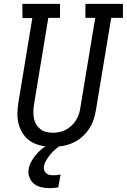

<svg xmlns="http://www.w3.org/2000/svg" viewBox="-20 -755 659 998"><path d="M254 8Q223 8 194.5 2Q166 -4 142 -18.5Q118 -33 102 -56Q86 -79 78 -106.5Q70 -134 70.5 -164Q71 -194 76 -225L148 -661H97L96 -735H292V-662H231L157 -213Q154 -194 153.5 -176Q153 -158 156 -141Q159 -124 167.5 -109.5Q176 -95 189 -84.5Q202 -74 219 -69.5Q236 -65 254 -65Q271 -65 289 -68.5Q307 -72 322.5 -80.5Q338 -89 352 -102Q366 -115 375.5 -130.5Q385 -146 390.5 -163Q396 -180 398 -197L475 -662H424V-735H619V-662H558L479 -185Q475 -159 466.5 -133.5Q458 -108 442.5 -84.5Q427 -61 405.5 -42.5Q384 -24 358.5 -12.5Q333 -1 306.5 3.5Q280 8 254 8ZM238 223Q216 223 194 218Q172 213 156.5 200Q141 187 133 167Q125 147 129 124Q132 105 141.5 87Q151 69 164.5 52.5Q178 36 193.5 22.5Q209 9 227 -2L238 -8H298L297 0Q281 9 267 21.5Q253 34 241.5 48Q230 62 220.5 78Q211 94 208 111Q207 121 210 130.5Q213 140 220.5 146Q228 152 237.5 154Q247 156 258 156Q267 156 276 155Q285 154 295 152L283 219Q272 221 260.5 222Q249 223 238 223Z"/></svg>

Font: Iosevka Etoile
Style: Italic
Weight: 400
Italic angle: -9°
Designer: Belleve Invis
Foundry: Belleve Invis
Version: Version 22.1.2; ttfautohint (v1.8.4)